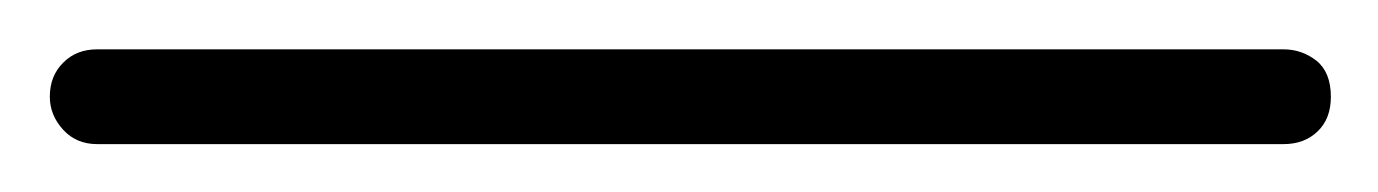

<svg xmlns="http://www.w3.org/2000/svg" viewBox="-40 224 567 79"><path d="M507.6 263.8Q507.6 272.9 502.1 278.1Q496.7 283.3 488.1 283.3H0Q-8.6 283.3 -14 277.4Q-19.5 271.4 -19.5 263.8Q-19.5 255.2 -14 249.8Q-8.6 244.3 0 244.3H488.1Q495.7 244.3 501.7 249Q507.6 253.8 507.6 263.8Z"/></svg>

Font: Shan Mohne Unicode
Style: Normal
Weight: 400
Version: 2.0 Jan 1st, 2014